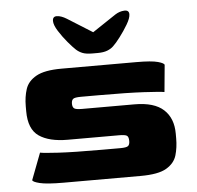

<svg xmlns="http://www.w3.org/2000/svg" viewBox="-49 -706 777 756"><g transform="rotate(-5 339.5 -328.0)"><path d="M173 0Q106 0 78 -7Q50 -14 50 -21L90 -126Q102 -123 161.5 -119.5Q221 -116 335 -116H406Q431 -116 437.5 -121.5Q444 -127 444 -141Q444 -158 436.5 -162.5Q429 -167 406 -167H203Q130 -167 90 -194.5Q50 -222 50 -293V-313Q50 -350 60 -380.5Q70 -411 103 -429.5Q136 -448 203 -448H499Q559 -448 584 -441Q609 -434 609 -427L599 -321Q583 -324 518.5 -327.5Q454 -331 341 -331H270Q245 -331 238.5 -325.5Q232 -320 232 -307Q232 -294 238.5 -288.5Q245 -283 270 -283H477Q555 -283 592 -249Q629 -215 629 -154V-135Q629 -99 620 -68.5Q611 -38 579 -19Q547 0 477 0ZM186 -638Q186 -622 201.5 -597.5Q217 -573 236 -550.5Q255 -528 266 -518Q277 -508 291 -502.5Q305 -497 330 -497H350Q374 -497 389 -503Q404 -509 413 -518Q424 -528 441.5 -551Q459 -574 473.5 -598.5Q488 -623 488 -638Q488 -655 469 -654Q450 -653 433 -642L340 -580L241 -642Q220 -655 203 -655.5Q186 -656 186 -638Z"/></g></svg>

Font: Goldman
Style: Bold
Weight: 700
Designer: Jaikishan Patel
Version: Version 1.000; ttfautohint (v1.8.3)